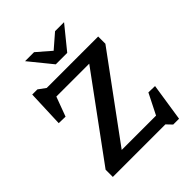

<svg xmlns="http://www.w3.org/2000/svg" viewBox="-263 -1051 1222 1222"><g transform="rotate(-45 348.0 -440.0)"><path d="M625.5 -698V-633L204 -58.5L158.5 -81.5H530L600 -220.5L658.5 -219L619.5 36H567L532.5 0H59.5V-65L480 -639L531 -616H167L118 -484L58 -485.5L67.5 -733.5H114L162.5 -698ZM374.5 -822.5H347.5L455.5 -916H536.5L412.5 -763.5H309.5L185.5 -916H266.5Z"/></g></svg>

Font: Newsreader 9pt Medium
Style: Regular
Weight: 500
Designer: Hugues Gentile
Foundry: Production Type
Version: Version 1.003